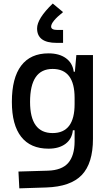

<svg xmlns="http://www.w3.org/2000/svg" viewBox="-20 -828 626 1082"><path d="M88.9 233.4 84 138.7 250 133.8Q328.6 131.3 364.3 90.3Q399.9 49.3 400.4 -30.3V-93.8H390.6Q385.7 -44.9 349.4 -17.6Q313 9.8 253.4 9.8Q151.9 9.8 99.4 -57.1Q46.9 -124 46.9 -253.9Q46.9 -388.7 99.4 -458Q151.9 -527.3 253.4 -527.3Q314 -527.3 351.6 -500Q389.2 -472.7 395.5 -423.8H401.9L410.2 -517.6H503.9V-45.9Q503.9 92.3 440.9 158.2Q377.9 224.1 240.2 228.5ZM400.4 -276.4Q400.4 -439.5 276.4 -439.5Q149.4 -439.5 149.4 -253.9Q149.4 -78.1 276.4 -78.1Q400.4 -78.1 400.4 -241.2ZM277.3 -808.1 335.4 -759.8Q268.1 -706.1 268.1 -678.2Q268.1 -659.2 303.7 -659.2H335.4V-586.4H298.8Q189 -586.4 189 -668Q189 -723.1 277.3 -808.1Z"/></svg>

Font: CaskaydiaMono NF
Style: Regular
Weight: 400
Designer: Aaron Bell
Foundry: Saja Typeworks
Version: Version 2111.001; ttfautohint (v1.8.4);Nerd Fonts 3.1.1